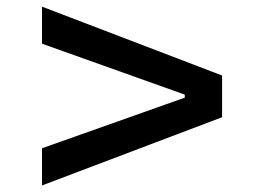

<svg xmlns="http://www.w3.org/2000/svg" viewBox="-20 -651 797 580"><path d="M106.9 -90.8V-203.1L538.1 -356V-365.2L106.9 -519V-630.9L650.9 -422.9V-296.9Z"/></svg>

Font: Lumene Sans Expanded Medium
Style: Regular
Weight: 500
Width: 7
Designer: Deni Anggara
Version: Version 1.003;Glyphs 3.1.2 (3151)